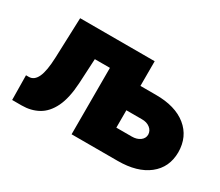

<svg xmlns="http://www.w3.org/2000/svg" viewBox="-101 -773 1146 1000"><g transform="rotate(30 472.5 -273.0)"><path d="M41 0 39.1 -147.5H56.6Q88.4 -147.9 105.7 -185.3Q123 -222.7 126 -303.7L134.8 -545.9H583V-397.5H675.8Q792.5 -397.9 859.4 -344Q926.3 -290 926.8 -196.3Q926.3 -105 859.4 -52.5Q792.5 0 675.8 0H398.4V-399.4H307.6L299.8 -251Q294.4 -158.2 267.6 -103.3Q240.7 -48.3 197.3 -24.2Q153.8 0 97.7 0ZM583 -146.5H675.8Q705.6 -146.5 725.1 -160.6Q744.6 -174.8 745.1 -197.3Q744.6 -221.2 725.1 -236.3Q705.6 -251.5 675.8 -251H583Z"/></g></svg>

Font: Inter Tight Black
Style: Regular
Weight: 900
Designer: Rasmus Andersson
Foundry: rsms
Version: Version 3.004; ttfautohint (v1.8.4.7-5d5b)